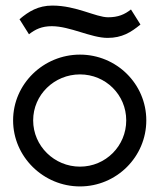

<svg xmlns="http://www.w3.org/2000/svg" viewBox="-20 -658 575 689"><path d="M368 -596C324 -596 254 -638 168 -638C117 -638 83 -617 50 -589L84 -535C107 -553 130 -564 166 -564C231 -564 307 -522 366 -522C418 -522 450 -542 484 -570L450 -624C427 -606 404 -596 368 -596ZM99 -226C99 -318 175 -391 267 -391C359 -391 433 -318 433 -226C433 -134 359 -60 267 -60C175 -60 99 -134 99 -226ZM27 -226C27 -95 136 11 267 11C398 11 505 -95 505 -226C505 -357 398 -462 267 -462C136 -462 27 -357 27 -226Z"/></svg>

Font: Charger
Style: Regular
Weight: 400
Designer: Jasper
Foundry: Cannot Into Space Fonts
Version: Version 0.98